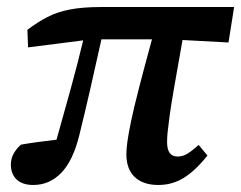

<svg xmlns="http://www.w3.org/2000/svg" viewBox="-20 -513 687 547"><path d="M60 -378 58 -428Q87 -450 115 -464.5Q143 -479 179.5 -486Q216 -493 268 -493H647L631 -392L500 -399Q485 -315 476 -263Q467 -211 463 -181.5Q459 -152 457.5 -136Q456 -120 456 -108Q456 -67 486 -67Q501 -67 514.5 -75.5Q528 -84 546 -100L571 -70Q537 -27 504 -6.5Q471 14 431 14Q388 14 364 -8.5Q340 -31 340 -74Q340 -88 343 -110Q346 -132 353.5 -168Q361 -204 375.5 -260.5Q390 -317 413 -401H269Q250 -315 235.5 -252Q221 -189 206 -128Q188 -55 154.5 -20.5Q121 14 75 14Q44 14 27.5 -1.5Q11 -17 11 -44Q11 -62 19.5 -76.5Q28 -91 40 -101Q63 -105 89 -108.5Q115 -112 141 -115Q161 -186 180.5 -256.5Q200 -327 217 -398Z"/></svg>

Font: Source Serif 4 SmText Semibold
Style: Italic
Weight: 600
Italic angle: -12°
Designer: Frank Grießhammer
Foundry: Adobe
Version: Version 4.005;hotconv 1.1.0;makeotfexe 2.6.0